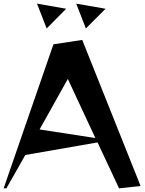

<svg xmlns="http://www.w3.org/2000/svg" viewBox="-21 -1022 793 1053"><path d="M450 -866 397 -1002 558 -974ZM182 -1002 342 -974 235 -866ZM632 11 514 -241 118 -172 14 11H-1L272 -779L430 -803L750 -2ZM351 -589 196 -312 502 -265Z"/></svg>

Font: Reggae One
Style: Regular
Weight: 400
Designer: Fontworks Inc.
Foundry: Fontworks Inc.
Version: Version 1.100